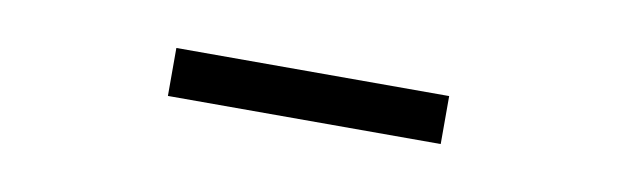

<svg xmlns="http://www.w3.org/2000/svg" viewBox="-23 -711 646 201"><g transform="rotate(10 300.0 -610.5)"><path d="M155 -585V-636H445V-585Z"/></g></svg>

Font: SUSE Light
Style: Regular
Weight: 300
Designer: Rene Bieder
Foundry: SUSE
Version: Version 1.000